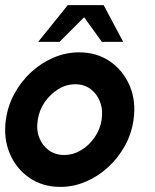

<svg xmlns="http://www.w3.org/2000/svg" viewBox="-28 -719 608 752"><path d="M208 13Q139 13 87.2 -22.5Q35.5 -58 10.2 -117.8Q-15 -177.5 -5 -250Q2.5 -305 28.8 -352.8Q55 -400.5 94.5 -436.8Q134 -473 182.2 -493.5Q230.5 -514 282 -514Q351 -514 402.8 -478.5Q454.5 -443 480 -383Q505.5 -323 495 -250Q487.5 -195.5 461.2 -148Q435 -100.5 395.5 -64.2Q356 -28 308 -7.5Q260 13 208 13ZM223 -112Q258.5 -112 290 -131Q321.5 -150 343 -181.5Q364.5 -213 370 -250Q376 -288 364 -319.8Q352 -351.5 326.8 -370.2Q301.5 -389 267 -389Q231.5 -389 200.2 -369.8Q169 -350.5 147.2 -319Q125.5 -287.5 120 -250Q113.5 -211 125.8 -179.8Q138 -148.5 163.5 -130.2Q189 -112 223 -112ZM378 -699 454.5 -555H371L301.5 -651.5L205 -555H121.5L237.5 -699Z"/></svg>

Font: Urbanist
Style: Bold Italic
Weight: 700
Italic angle: -8°
Designer: Corey Hu
Foundry: Corey Hu
Version: Version 1.330; ttfautohint (v1.8.4.7-5d5b)